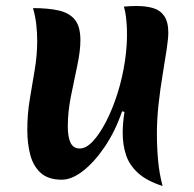

<svg xmlns="http://www.w3.org/2000/svg" viewBox="-20 -599 646 640"><path d="M522 21Q469 4 440 -22.5Q411 -49 400 -82.5Q389 -116 389 -156Q389 -173 390.5 -190Q392 -207 395 -226L387 -228Q364 -161 329 -109.5Q294 -58 256.5 -29Q219 0 186 0Q141 0 116 -22.5Q91 -45 81 -82.5Q71 -120 71 -166Q71 -219 79.5 -269.5Q88 -320 96 -368Q104 -416 104 -462Q104 -490 101 -517Q98 -544 90 -572Q141 -572 176 -564Q211 -556 229.5 -533.5Q248 -511 248 -465Q248 -429 237.5 -380Q227 -331 216.5 -278.5Q206 -226 206 -178Q206 -141 215.5 -122.5Q225 -104 246 -104Q267 -104 289.5 -128Q312 -152 333.5 -193.5Q355 -235 371.5 -287Q388 -339 396.5 -395.5Q405 -452 403 -505Q402 -524 400 -542Q398 -560 393 -577Q404 -578 415 -578.5Q426 -579 435 -579Q467 -579 490.5 -572Q514 -565 527.5 -545.5Q541 -526 541 -490Q541 -471 535.5 -434Q530 -397 522 -349.5Q514 -302 508.5 -251.5Q503 -201 503 -154Q503 -108 507 -64Q511 -20 522 21Z"/></svg>

Font: Merienda
Style: Bold
Weight: 700
Designer: Eduardo Rodriguez Tunni
Foundry: Eduardo Rodriguez Tunni
Version: Version 2.001